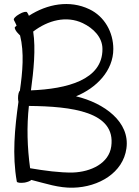

<svg xmlns="http://www.w3.org/2000/svg" viewBox="-20 -879 679 937"><path d="M48 -781C53 -772 57 -763 61 -754C59 -752 56 -749 53 -747C49 -742 57 -726 72 -712C74 -710 76 -708 78 -706C99 -622 90 -527 77 -436C72 -433 68 -418 68 -400C68 -393 69 -387 70 -382C52 -253 39 -122 62 7C63 13 80 15 101 12C116 9 128 4 133 -1C201 16 267 39 337 37C462 34 581 -36 597 -155C615 -284 489 -376 351 -409C451 -450 533 -534 533 -640C533 -722 490 -799 416 -834C320 -880 211 -860 121 -802C119 -808 116 -813 112 -819C109 -824 92 -821 74 -810C56 -800 44 -787 48 -781ZM384 -766C436 -741 480 -697 480 -640C481 -489 307 -445 131 -438C144 -534 155 -640 142 -725C214 -780 304 -804 384 -766ZM523 -165C512 -82 424 -40 335 -37C271 -36 198 -46 127 -58C113 -159 110 -261 121 -362C330 -360 546 -334 523 -165Z"/></svg>

Font: Nupuram Light
Style: Regular
Weight: 300
Designer: Santhosh Thottingal (santhosh.thottingal@gmail.com)
Foundry: SMC
Version: Version 1.000